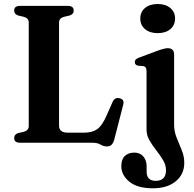

<svg xmlns="http://www.w3.org/2000/svg" viewBox="-20 -730 992 982"><path d="M335.5 -650.5 307.5 -644Q282 -637 282 -615V-87Q282 -51.5 327 -51.5H410Q452 -51.5 477.2 -69.2Q502.5 -87 526 -141L556 -209Q567 -233.5 591.5 -227.5Q618 -221.5 610 -193.5L565 -18.5Q560 0.5 551.2 9.8Q542.5 19 526.5 19Q509.5 19 494.2 9.5Q479 0 451.5 0H83Q52.5 0 52.5 -23.5Q52.5 -43 73.5 -49.5L102 -56Q127 -63 127 -85V-615Q127 -637 102 -644L73.5 -650.5Q52.5 -657 52.5 -676.5Q52.5 -700 83 -700H326Q357 -700 357 -676.5Q357 -657 335.5 -650.5ZM786.5 -560.5Q746 -560.5 721.8 -581Q697.5 -601.5 697.5 -635.5Q697.5 -669 721.8 -689.2Q746 -709.5 786.5 -709.5Q827 -709.5 851.2 -689Q875.5 -668.5 875.5 -635.5Q875.5 -601.5 851.2 -581Q827 -560.5 786.5 -560.5ZM870.5 -93Q870.5 -57.5 883.5 -25.5Q896.5 6.5 909.5 38Q922.5 69.5 922.5 102.5Q922.5 161.5 879 197.2Q835.5 233 762 233Q682.5 233 641.5 199.2Q600.5 165.5 600.5 120Q600.5 85 618.5 67.8Q636.5 50.5 667 50.5Q695.5 50.5 712.8 70Q730 89.5 730 121V148.5Q730 195 777 195Q829 194.5 829 141Q829 114 814 89Q799 64 779.2 38.8Q759.5 13.5 744.5 -12.2Q729.5 -38 729.5 -66.5V-366Q729.5 -389 713 -392L686.5 -394Q669.5 -397.5 669.5 -412.5Q669.5 -421 674.5 -426Q679.5 -431 693 -436L784.5 -470Q821.5 -483.5 837.5 -483.5Q870.5 -483.5 870.5 -451Z"/></svg>

Font: Fraunces 9pt S000 SemiBold
Style: Regular
Weight: 600
Version: Version 1.000; ttfautohint (v1.8.3)